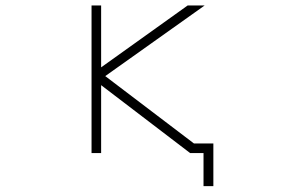

<svg xmlns="http://www.w3.org/2000/svg" viewBox="-20 -544 1040 685"><path d="M340.8 -303.7 649.4 -524.4H710L355.5 -272.5L671.9 -32.2H741.2V120.1H706.1V2H694.3H664.1H658.2L340.8 -240.2V2H306.6V-524.4H340.8Z"/></svg>

Font: GenEi Gothic M ExtraLight
Style: Regular
Weight: 200
Designer: o_tamon (Modified); [Source Han Sans]
Ryoko NISHIZUKA  (kana & ideographs); Paul D. Hunt (Latin, Greek & Cyrillic); Wenl
Version: Version 1.1a;Original Version 1.004